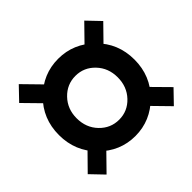

<svg xmlns="http://www.w3.org/2000/svg" viewBox="-150 -812 909 909"><g transform="rotate(-45 304.5 -357.5)"><path d="M165 -347.7Q165 -409.7 205.3 -451.8Q245.6 -493.9 303 -493.9Q359.9 -493.9 399.9 -451.8Q439.9 -409.7 439.9 -347.7Q439.9 -284.7 399.9 -242.6Q359.9 -200.4 303 -200.4Q245.6 -200.4 205.3 -242.6Q165 -284.7 165 -347.7ZM49.6 -350.6Q49.6 -241.7 124.9 -166.5Q200.2 -91.3 302.5 -91.3Q404.8 -91.3 480.1 -166.5Q555.4 -241.7 555.4 -350.6Q555.4 -460.2 480.1 -534.5Q404.8 -608.9 302.5 -608.9Q200.2 -608.9 124.9 -534.5Q49.6 -460.2 49.6 -350.6ZM579.8 -584.2 517.6 -649.2 414.6 -543.9 476.8 -479ZM179.9 -164.3 118.2 -228.3 15.1 -123.5 76.9 -59.1ZM531 -62.7 593.8 -127.7 490.7 -232.2 428 -168ZM127 -486.1 188.7 -550.5 85.7 -655.8 23.9 -591.3Z"/></g></svg>

Font: Roboto Flex
Style: Regular
Weight: 400
Designer: Berlow after Robertson
Foundry: Google
Version: Version 3.200;gftools[0.9.32]